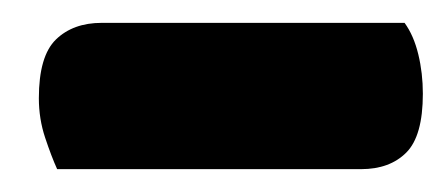

<svg xmlns="http://www.w3.org/2000/svg" viewBox="-20 -712 390 168"><path d="M30 -564Q25 -575 19.5 -591.5Q14 -608 14 -626Q14 -663 29 -677.5Q44 -692 69 -692H334Q342 -681 346 -664.5Q350 -648 350 -630Q350 -593 335.5 -578.5Q321 -564 296 -564Z"/></svg>

Font: Baloo
Style: Regular
Weight: 400
Designer: Sarang Kulkarni and Ek Type
Foundry: Ek Type
Version: Version 1.443;PS 1.000;hotconv 16.6.51;makeotf.lib2.5.65220;